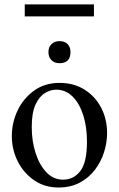

<svg xmlns="http://www.w3.org/2000/svg" viewBox="-20 -836 540 871"><path d="M465.8 -231.9Q465.8 -189 451.9 -145.3Q438 -101.6 410.4 -65.4Q382.8 -29.3 341.6 -7.3Q300.3 14.6 245.1 14.6Q182.6 14.6 135 -18.1Q87.4 -50.8 60.5 -104Q33.7 -157.2 33.7 -219.2Q33.7 -279.8 59.8 -334.7Q85.9 -389.6 134.5 -424.8Q183.1 -460 250 -460Q314.5 -460 363 -429.7Q411.6 -399.4 438.7 -347.7Q465.8 -295.9 465.8 -231.9ZM374.5 -194.3Q374.5 -260.7 357.4 -314Q340.3 -367.2 309.1 -398.2Q277.8 -429.2 234.9 -429.2Q209.5 -429.2 183.8 -413.8Q158.2 -398.4 141.1 -361.6Q124 -324.7 124 -259.8Q124 -195.8 141.6 -141.4Q159.2 -86.9 190.9 -54Q222.7 -21 265.6 -21Q314 -21 344.2 -59.8Q374.5 -98.6 374.5 -194.3ZM299.8 -599.6Q299.8 -549.3 249.5 -549.3Q227.1 -549.3 213.4 -563.2Q199.7 -577.1 199.7 -599.6Q199.7 -622.1 213.4 -635.7Q227.1 -649.4 249.5 -649.4Q273.4 -649.4 286.6 -636Q299.8 -622.6 299.8 -599.6ZM406.2 -761.7H92.3V-815.9H406.2Z"/></svg>

Font: BabelStone Roman
Style: Regular
Weight: 400
Designer: Walt Agee, Victor Gaultney, Peter Martin, Debbi Hosken, Becca Hirsbrunner (SIL); Andrew West (BabelStone)
Foundry: BabelStone
Version: Version 16.000